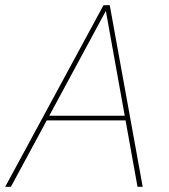

<svg xmlns="http://www.w3.org/2000/svg" viewBox="-30 -720 651 740"><path d="M-10 0 369 -700H393L520 0H500L378 -678L12 0ZM134 -256 147 -274H463L468 -256Z"/></svg>

Font: DM Sans 9pt Thin
Style: Italic
Weight: 250
Italic angle: -10°
Version: Version 4.004;gftools[0.9.30]